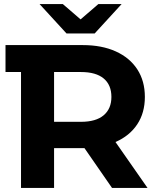

<svg xmlns="http://www.w3.org/2000/svg" viewBox="-20 -921 775 941"><path d="M529 0 394 -195H386H245V0H83V-568H7V-700H386Q479 -700 547.5 -669Q616 -638 653 -581Q690 -524 690 -446Q690 -368 652.5 -311.5Q615 -255 546 -225L703 0ZM377 -568H245V-324H377Q450 -324 488 -356Q526 -388 526 -446Q526 -505 488 -536.5Q450 -568 377 -568ZM576 -901 444 -757H306L174 -901H288L375 -826L462 -901Z"/></svg>

Font: mBank
Style: Bold
Weight: 700
Designer: Julieta Ulanovsky
Foundry: Julieta Ulanovsky
Version: Version 7.200